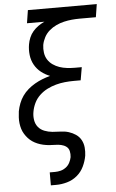

<svg xmlns="http://www.w3.org/2000/svg" viewBox="-62 -777 625 1033"><g transform="rotate(-5 250.5 -260.0)"><path d="M170 215V145H199Q214 145 229.5 141Q245 137 258 127Q271 117 278.5 102.5Q286 88 289 73Q291 56 287.5 40.5Q284 25 272 16Q260 7 244 3.5Q228 0 211.5 0Q195 0 179 -1.5Q163 -3 147.5 -6.5Q132 -10 117.5 -16Q103 -22 90.5 -30.5Q78 -39 68 -50Q58 -61 50 -74Q42 -87 37.5 -101.5Q33 -116 31 -132Q29 -148 30 -164.5Q31 -181 33 -197Q37 -218 45 -239Q53 -260 66 -278.5Q79 -297 96.5 -312Q114 -327 134 -338.5Q154 -350 174.5 -358Q195 -366 217 -372Q191 -382 169.5 -399Q148 -416 134.5 -440Q121 -464 117.5 -493Q114 -522 119 -551Q122 -569 129.5 -587Q137 -605 149.5 -619.5Q162 -634 178 -645.5Q194 -657 212 -665H118L129 -735H501L490 -665H403Q382 -665 360.5 -663Q339 -661 317.5 -656Q296 -651 275.5 -641.5Q255 -632 237.5 -617Q220 -602 209.5 -582Q199 -562 195 -541Q192 -520 195 -499Q198 -478 208.5 -461.5Q219 -445 235.5 -433.5Q252 -422 271 -415.5Q290 -409 311.5 -406.5Q333 -404 354 -404H391L379 -334H342Q318 -334 293.5 -331.5Q269 -329 245 -322.5Q221 -316 198 -304.5Q175 -293 156 -275Q137 -257 126 -234Q115 -211 111 -187Q107 -165 110.5 -143Q114 -121 127 -105Q140 -89 160.5 -81Q181 -73 203 -71Q225 -69 248 -68.5Q271 -68 291.5 -61.5Q312 -55 329.5 -43Q347 -31 357 -12.5Q367 6 369 28Q371 50 368 72Q363 101 349.5 129.5Q336 158 312 178Q288 198 258 206.5Q228 215 199 215Z"/></g></svg>

Font: Iosevka Custom
Style: Italic
Weight: 400
Italic angle: -9°
Monospace: yes
Designer: Belleve Invis
Foundry: Belleve Invis
Version: Version 30.3.3; ttfautohint (v1.8.3)